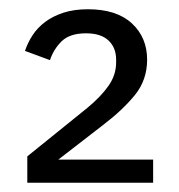

<svg xmlns="http://www.w3.org/2000/svg" viewBox="-20 -724 386 415"><path d="M311 -329H39V-386L169 -491Q198 -515 214.5 -538.5Q231 -562 231 -589V-595Q231 -621 214.5 -636.5Q198 -652 166 -652Q131 -652 113.5 -635Q96 -618 88 -594L34 -614Q40 -632 50.5 -648Q61 -664 77.5 -676.5Q94 -689 117 -696.5Q140 -704 170 -704Q232 -704 265 -673.5Q298 -643 298 -595Q298 -551 271.5 -518.5Q245 -486 203 -454L106 -379H311Z"/></svg>

Font: IBM Plex Sans
Style: Regular
Weight: 400
Designer: Mike Abbink, Paul van der Laan, Pieter van Rosmalen
Foundry: Bold Monday
Version: Version 3.005